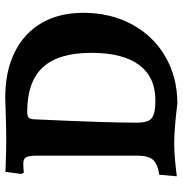

<svg xmlns="http://www.w3.org/2000/svg" viewBox="-2 -684 698 734"><g transform="rotate(-90 347.0 -317.0)"><path d="M167 0Q117 0 40 10L46 -57Q89 -64 104 -82Q119 -100 119 -142V-523Q119 -555 113 -566Q107 -577 88 -577Q75 -577 54 -575L49 -584L57 -645Q146 -642 183 -642Q227 -642 341 -646Q441 -646 514 -610Q587 -574 626 -507Q665 -440 665 -347Q665 -243 620.5 -161Q576 -79 497 -33.5Q418 12 318 12Q221 0 167 0ZM258 -538Q245 -259 245 -145Q245 -115 252 -99.5Q259 -84 277.5 -78Q296 -72 331 -72Q419 -72 465.5 -134Q512 -196 512 -316Q512 -443 456.5 -502.5Q401 -562 287 -562Q271 -562 265 -557Q259 -552 258 -538Z"/></g></svg>

Font: Alegreya
Style: Bold
Weight: 700
Designer: Juan Pablo del Peral
Foundry: Huerta Tipografica
Version: Version 2.008; ttfautohint (v1.8)